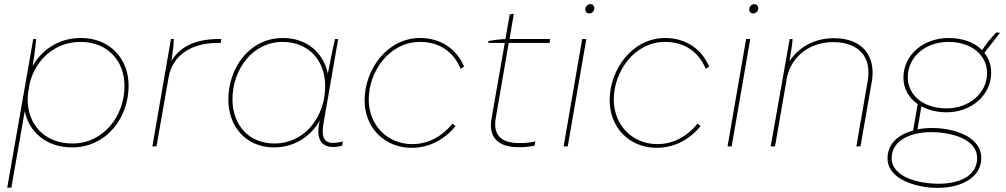

<svg xmlns="http://www.w3.org/2000/svg" viewBox="-20 -709 4873 930"><path d="M15 200H35L100 -171C121 -67 207 5 329 5C496 5 603 -139 603 -294C603 -426 511 -525 372 -525C265 -525 184 -469 138 -389C143 -420 151 -471 155 -520H141ZM331 -14C197 -14 114 -105 114 -227C114 -238 115 -248 116 -259L124 -306C153 -421 246 -506 370 -506C499 -506 583 -417 583 -292C583 -147 481 -14 331 -14Z M718 0H738L797 -336C816 -443 910 -501 1032 -501H1049L1052 -520H1038C932 -520 853 -486 810 -413C817 -455 822 -496 822 -520H808Z M1592 3C1609 3 1621 1 1637 -3L1641 -24C1623 -19 1610 -17 1591 -17C1540 -17 1538 -62 1548 -118L1566 -221C1568 -230 1570 -240 1571 -249L1618 -520H1603C1589 -464 1579 -408 1568 -352C1547 -454 1466 -525 1350 -525C1189 -525 1086 -381 1086 -226C1086 -94 1174 5 1307 5C1408 5 1485 -49 1530 -126L1528 -119C1508 -36 1539 3 1592 3ZM1348 -506C1476 -506 1555 -415 1555 -293C1555 -141 1455 -14 1309 -14C1186 -14 1106 -103 1106 -228C1106 -373 1204 -506 1348 -506Z M1974 7C2056 7 2132 -31 2186 -98L2172 -110C2119 -46 2052 -11 1977 -11C1854 -11 1766 -105 1766 -227C1766 -361 1864 -506 2015 -506C2107 -506 2177 -459 2211 -376L2228 -386C2193 -470 2116 -525 2015 -525C1855 -525 1746 -372 1746 -223C1746 -92 1841 7 1974 7Z M2468 3C2501 6 2543 3 2570 -4L2573 -24C2546 -17 2501 -14 2472 -17C2400 -23 2369 -64 2381 -135L2444 -501H2642L2645 -520H2448L2469 -643L2449 -639L2428 -520C2403 -519 2364 -514 2346 -510L2345 -501H2425L2361 -136C2346 -53 2384 -4 2468 3Z M2710 0H2730L2820 -520H2800ZM2835 -644C2847 -644 2859 -655 2859 -669C2859 -679 2852 -689 2840 -689C2826 -689 2815 -676 2815 -663C2815 -652 2822 -644 2835 -644Z M3161 7C3243 7 3319 -31 3373 -98L3359 -110C3306 -46 3239 -11 3164 -11C3041 -11 2953 -105 2953 -227C2953 -361 3051 -506 3202 -506C3294 -506 3364 -459 3398 -376L3415 -386C3380 -470 3303 -525 3202 -525C3042 -525 2933 -372 2933 -223C2933 -92 3028 7 3161 7Z M3504 0H3524L3614 -520H3594ZM3629 -644C3641 -644 3653 -655 3653 -669C3653 -679 3646 -689 3634 -689C3620 -689 3609 -676 3609 -663C3609 -652 3616 -644 3629 -644Z M3713 0H3734L3793 -340C3818 -440 3906 -505 4015 -505C4141 -505 4203 -432 4183 -317L4128 0H4148L4203 -315C4223 -432 4163 -524 4019 -524C3927 -524 3849 -482 3804 -412C3811 -458 3818 -493 3819 -520H3805Z M4565 -165C4682 -165 4781 -245 4781 -358C4781 -394 4769 -427 4748 -453L4824 -550L4806 -552C4776 -520 4760 -502 4737 -466C4701 -503 4644 -525 4575 -525C4455 -525 4356 -445 4356 -333C4356 -277 4384 -233 4425 -205L4403 -77C4331 -57 4279 -13 4279 58C4279 162 4423 201 4521 201C4644 201 4733 146 4733 57C4733 -50 4596 -89 4495 -89C4470 -89 4446 -87 4424 -82L4443 -194C4479 -175 4521 -165 4565 -165ZM4526 181C4433 181 4299 150 4299 57C4299 -32 4396 -69 4489 -69C4584 -69 4713 -38 4713 57C4713 136 4639 181 4526 181ZM4565 -184C4451 -184 4377 -249 4377 -335C4377 -434 4463 -506 4574 -506C4687 -506 4761 -441 4761 -355C4761 -256 4672 -184 4565 -184Z"/></svg>

Font: Fixel Display Thin
Style: Italic
Weight: 100
Italic angle: -10°
Designer: AlfaBravo + MacPaw
Foundry: Kyrylo Tkachov, Marchela Mozhyna, Serhii Makarenko, Maria Weinstein, Zakhar Kryvoshyya
Version: Version 1.210;Glyphs 3.2 (3217)